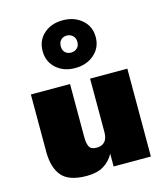

<svg xmlns="http://www.w3.org/2000/svg" viewBox="-117 -870 838 971"><g transform="rotate(-15 302.5 -385.0)"><path d="M164 -656Q164 -712 203 -746.5Q242 -781 302 -781Q362 -781 402 -746.5Q442 -712 442 -656Q442 -601 402 -566Q362 -531 302 -531Q242 -531 203 -566Q164 -601 164 -656ZM259 -656Q259 -635 271 -623.5Q283 -612 302 -612Q320 -612 333 -623.5Q346 -635 346 -656Q346 -677 333 -689Q320 -701 302 -701Q283 -701 271 -689Q259 -677 259 -656ZM255 -180Q255 -149 264 -131.5Q273 -114 303 -114Q329 -114 344.5 -130Q360 -146 360 -180V-460H555V0H360V-67Q341 -31 306.5 -10Q272 11 218 11Q124 11 87 -33.5Q50 -78 50 -160V-460H255Z"/></g></svg>

Font: Jost* Black
Style: Regular
Weight: 900
Version: Version 3.7